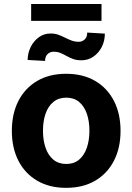

<svg xmlns="http://www.w3.org/2000/svg" viewBox="-20 -917 654 948"><path d="M306.6 10.5Q223.8 10.5 163.6 -24.8Q103.4 -60.1 70.9 -123.4Q38.5 -186.7 38.5 -270.7Q38.5 -355.3 70.9 -418.7Q103.4 -482.1 163.6 -517.4Q223.8 -552.7 306.6 -552.7Q389.6 -552.7 449.9 -517.4Q510.1 -482.1 542.6 -418.7Q575.2 -355.3 575.2 -270.7Q575.2 -186.7 542.6 -123.4Q510.1 -60.1 449.9 -24.8Q389.6 10.5 306.6 10.5ZM307.2 -107.4Q345.1 -107.4 370.4 -128.6Q395.7 -149.8 408.6 -187Q421.5 -224.1 421.5 -271.3Q421.5 -319.1 408.6 -356Q395.7 -392.8 370.4 -413.8Q345.1 -434.8 307.2 -434.8Q269.2 -434.8 243.6 -413.8Q218 -392.8 205.1 -356Q192.2 -319.1 192.2 -271.3Q192.2 -224.1 205.1 -187Q218 -149.8 243.6 -128.6Q269.2 -107.4 307.2 -107.4ZM410.5 -756.2 497.7 -751Q497.7 -715.2 482.6 -685.4Q467.5 -655.5 441.4 -637.5Q415.3 -619.5 382 -619.3Q358 -619.3 340.7 -625.8Q323.4 -632.3 308.7 -640.6Q294 -648.9 278.8 -655.3Q263.6 -661.7 243.6 -661.7Q227 -661.4 214.8 -649.8Q202.6 -638.1 202.5 -616.2L116.4 -620.9Q116.9 -655 131.5 -684.8Q146.1 -714.6 171.9 -733.2Q197.7 -751.9 230.5 -751.6Q250.7 -751.6 267.8 -745.5Q284.9 -739.4 300.8 -731.2Q316.7 -723 333.3 -716.9Q349.8 -710.7 368.6 -710.7Q385.6 -710.5 398.2 -722.2Q410.8 -733.8 410.5 -756.2ZM481.2 -897.1V-814.1H133.8V-897.1Z"/></svg>

Font: GitLab Sans
Style: Regular
Weight: 400
Designer: Rasmus Andersson
Foundry: Modifications by GitLab B.V., manufactured by rsms
Version: Version 4.000;git-c8fb6b7